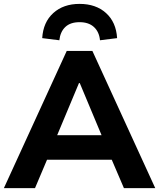

<svg xmlns="http://www.w3.org/2000/svg" viewBox="-22 -967 818 987"><path d="M-2 0 321 -705H453L776 0H615L531 -196L595 -146H177L241 -196L158 0ZM384 -540 256 -234 230 -272H543L516 -234L388 -540ZM283 -760 195 -771Q200 -853 252 -900Q304 -947 387 -947Q471 -947 523 -900Q575 -853 580 -771L492 -760Q488 -803 461 -828Q434 -853 387 -853Q340 -853 314 -828.5Q288 -804 283 -760Z"/></svg>

Font: Nunito Sans 10pt ExtraBold
Style: Regular
Weight: 800
Designer: Vernon Adams
Foundry: Vernon Adams
Version: Version 3.101;gftools[0.9.27]